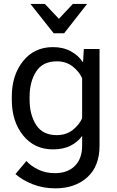

<svg xmlns="http://www.w3.org/2000/svg" viewBox="-20 -769 611 1001"><path d="M60.5 138.7Q97.7 170.9 151.4 191.9Q205.1 212.9 268.6 212.9Q371.1 212.9 435.1 155.3Q499 97.7 499 -9.8V-513.7H417L413.1 -446.8H410.2Q390.6 -478.5 350.3 -501Q310.1 -523.4 256.3 -523.4Q158.7 -523.4 100.1 -450.2Q41.5 -377 41.5 -264.6V-249Q41.5 -136.7 100.1 -63.5Q158.7 9.8 256.3 9.8Q310.1 9.8 347.9 -9.5Q385.7 -28.8 408.2 -60.5V-9.8Q408.2 58.6 370.1 96.2Q332 133.8 266.1 133.8Q217.3 133.8 178.2 114.5Q139.2 95.2 117.7 70.3ZM134.3 -249V-264.6Q134.3 -342.8 168.5 -396Q202.6 -449.2 275.9 -449.2Q324.7 -449.2 358.9 -422.4Q393.1 -395.5 408.2 -361.3V-152.3Q393.1 -118.2 358.9 -91.3Q324.7 -64.5 275.9 -64.5Q202.6 -64.5 168.5 -117.7Q134.3 -170.9 134.3 -249ZM259.8 -595.7H314.5L434.1 -748.5H359.9L287.1 -670.9L213.9 -748.5H138.7Z"/></svg>

Font: Roboto Flex
Style: Regular
Weight: 400
Designer: Berlow after Robertson
Foundry: Google
Version: Version 3.200;gftools[0.9.32]